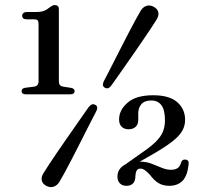

<svg xmlns="http://www.w3.org/2000/svg" viewBox="-20 -736 823 772"><path d="M87.5 -658.3H117.8Q127.3 -658.3 131.1 -654.4Q135 -650.5 135 -638.7V-408.6Q135 -399.4 130.6 -394.3Q126.2 -389.1 117.7 -387.7L81.6 -383.1Q66.9 -381 66.9 -369.7Q66.9 -356.8 84.4 -356.8H262.3Q279.9 -356.8 279.9 -369.4Q279.9 -380.3 265.6 -382.8L233.2 -387.7Q224.7 -389.3 220.7 -394.4Q216.7 -399.4 216.7 -408.3V-699.4Q216.7 -715.6 200.1 -715.6Q194.8 -715.6 190.3 -713.2Q185.7 -710.8 180.1 -706.7Q169.2 -697.2 157.2 -692.5Q145.1 -687.8 124.3 -687.8H88.5Q79.4 -687.8 74.3 -683.6Q69.2 -679.4 69.2 -672.8Q69.2 -666.2 73.6 -662.2Q78.1 -658.3 87.5 -658.3ZM428.4 -393.2Q421.5 -384 415.5 -381.6Q409.4 -379.3 401.4 -383.4Q394.1 -387.4 393.8 -394.4Q393.4 -401.4 398.1 -410.9Q406.3 -426.4 418 -448.9Q429.6 -471.4 442.9 -497.8Q456.3 -524.1 470.5 -552Q484.7 -579.8 498.4 -606.1Q512.1 -632.4 524.3 -654.9Q536.6 -677.4 545.6 -692.6Q554.9 -708 569.1 -712.5Q583.4 -717.1 599 -708.2Q613.9 -699.8 616.6 -686.2Q619.2 -672.7 609.6 -657.3Q601.5 -643.9 587.9 -623.5Q574.3 -603.2 557.6 -578.5Q540.9 -553.8 522.7 -527.7Q504.4 -501.6 486.9 -476.4Q469.3 -451.2 454.2 -429.8Q439 -408.5 428.4 -393.2ZM335.7 -304.3Q342.8 -313.5 349.1 -316Q355.3 -318.4 363.1 -314.5Q370.6 -310.3 370.9 -303.2Q371.2 -296.1 366 -286.6Q357.8 -271.1 346.3 -248.6Q334.7 -226.1 321.4 -199.6Q308 -173.2 293.8 -145.2Q279.6 -117.3 265.9 -90.9Q252.2 -64.5 240.1 -42.1Q228 -19.7 218.7 -4.5Q209.4 10.4 195.1 14.8Q180.7 19.3 165.3 10.9Q150.6 2.7 147.8 -11Q145.1 -24.7 154.9 -39.8Q163 -53.2 176.5 -73.7Q190 -94.1 206.8 -118.9Q223.6 -143.7 241.8 -169.8Q260.1 -195.9 277.6 -221.1Q295.2 -246.3 310.2 -267.9Q325.3 -289.5 335.7 -304.3ZM496.1 -59.6 477.7 -70.4 550.1 -121.7Q585.1 -145.3 605.4 -165.1Q625.8 -184.9 634.5 -205.6Q643.3 -226.2 643.3 -252.2Q643.3 -294.2 628.9 -313.1Q614.5 -332 588.6 -332Q561.1 -332 548.5 -317.2Q535.9 -302.3 535.9 -280.1V-253.7Q535.9 -236 525.3 -226.1Q514.6 -216.2 496.8 -216.2Q479.5 -216.2 469.2 -226.5Q458.8 -236.8 458.8 -255.7Q458.8 -293.5 493.1 -323.3Q527.3 -353 596.1 -353Q661.1 -353 692.7 -325.2Q724.3 -297.3 724.3 -254Q724.3 -230.5 713 -210.3Q701.6 -190 675 -168.8Q648.3 -147.5 602.1 -120.4ZM452.2 -25.7Q452.2 -52.8 475 -69.4Q497.7 -85.9 544.7 -85.9Q568.5 -85.9 589.5 -77.8Q610.4 -69.7 629.9 -61.5Q649.3 -53.3 667.9 -53.3Q684.2 -53.3 694.1 -60.1Q704 -66.9 708.5 -83.2Q710.3 -89.6 714.8 -92.3Q719.3 -94.9 724.5 -94.4Q741 -93.7 738.4 -75.1Q733.4 -28.1 713.4 -8.5Q693.4 11.1 660.8 11.1Q635.6 11.1 617.6 0.3Q599.6 -10.4 583.4 -32.5Q571.1 -46 562.1 -52.1Q553.1 -58.1 544.1 -58.1Q534.1 -58.1 529.6 -50.2Q525 -42.3 524.4 -25.7Q523.7 -7.3 514.5 1.9Q505.2 11.1 488 11.1Q472 11.1 462.1 1.3Q452.2 -8.5 452.2 -25.7Z"/></svg>

Font: Fraunces
Style: Regular
Weight: 900
Version: Version 1.000;[b76b70a41]